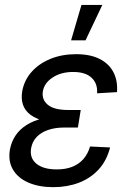

<svg xmlns="http://www.w3.org/2000/svg" viewBox="-20 -755 528 786"><path d="M198.2 11.2Q140.1 11.2 97.2 -7.1Q54.2 -25.4 33.4 -60.1Q12.7 -94.7 20.5 -142.1Q26.4 -174.3 43.5 -200Q60.5 -225.6 89.4 -243.7Q118.2 -261.7 158 -271.2Q197.8 -280.8 248 -280.8H306.6L298.8 -232.9H242.7Q206.1 -232.9 177.2 -223.1Q148.4 -213.4 130.4 -194.6Q112.3 -175.8 107.4 -148.4Q100.6 -107.9 129.2 -84.7Q157.7 -61.5 212.4 -61.5Q249.5 -61.5 276.6 -72.5Q303.7 -83.5 321.8 -104.2Q339.8 -125 348.6 -155.3L430.7 -151.4Q417 -97.2 383.5 -61Q350.1 -24.9 302.5 -6.8Q254.9 11.2 198.2 11.2ZM249 -250.5Q199.2 -250.5 163.1 -259.5Q127 -268.6 104.7 -285.2Q82.5 -301.8 74.2 -325.9Q65.9 -350.1 70.8 -380.4Q78.6 -425.8 108.9 -460.2Q139.2 -494.6 186.3 -513.9Q233.4 -533.2 291.5 -533.2Q349.6 -533.2 387.9 -513.7Q426.3 -494.1 444.3 -459.5Q462.4 -424.8 459 -377.9L377.4 -373Q380.4 -412.6 355.2 -436.5Q330.1 -460.4 279.3 -460.4Q229.5 -460.4 195.1 -437.5Q160.6 -414.6 155.3 -379.9Q150.4 -347.7 175.5 -326.2Q200.7 -304.7 260.3 -304.7H310.5L301.8 -250.5ZM271 -589.8 313.5 -734.9H398.9L330.1 -589.8Z"/></svg>

Font: Inter 28pt
Style: Italic
Weight: 400
Italic angle: -9.3988°
Designer: Rasmus Andersson
Foundry: rsms
Version: Version 4.001;git-66647c0bb